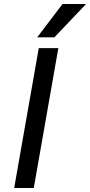

<svg xmlns="http://www.w3.org/2000/svg" viewBox="-20 -941 451 961"><path d="M411 -921 252 -754H166L293 -921ZM174 -700H272L149 0H51Z"/></svg>

Font: Overused Grotesk Medium
Style: Italic
Weight: 500
Italic angle: -10°
Version: Version 0.003